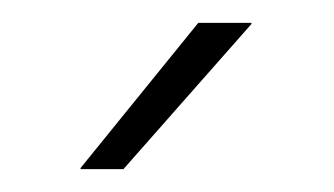

<svg xmlns="http://www.w3.org/2000/svg" viewBox="-20 -701 292 168"><path d="M153.5 -681H200V-680L88 -553H50.5V-554Z"/></svg>

Font: Anek Gurmukhi Medium ExtraLight
Style: Regular
Weight: 250
Version: Version 1.003